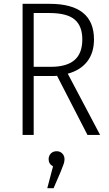

<svg xmlns="http://www.w3.org/2000/svg" viewBox="-20 -705 572 1003"><path d="M437 0 278 -309 262 -308H156V0H98V-685H239Q471 -685 471 -499Q471 -429 435.5 -383.5Q400 -338 334 -320L503 0ZM410 -499Q410 -569 370 -603Q330 -637 237 -637H156V-356H246Q328 -356 369 -391Q410 -426 410 -499ZM317 127Q317 138 313 150.5Q309 163 297 192L260 278H227L257 164Q234 151 234 127Q234 109 245.5 97Q257 85 276 85Q294 85 305.5 97Q317 109 317 127Z"/></svg>

Font: Fira Sans Condensed Light
Style: Regular
Weight: 300
Width: 3
Designer: bBox Type GmbH & Carrois Corporate GbR & Edenspiekermann AG
Foundry: bBox Type GmbH & Carrois Corporate GbR & Edenspiekermann AG
Version: Version 4.301